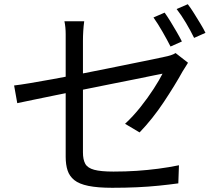

<svg xmlns="http://www.w3.org/2000/svg" viewBox="-20 -856 1040 912"><path d="M762 -796Q775 -778 790 -753.5Q805 -729 819.5 -704Q834 -679 844 -659L790 -635Q775 -665 752 -705Q729 -745 709 -773ZM872 -836Q886 -818 901.5 -793Q917 -768 932 -743.5Q947 -719 956 -700L902 -676Q886 -709 863.5 -747Q841 -785 819 -813ZM292 -111Q292 -134 292 -176Q292 -218 292 -271Q292 -324 292 -381.5Q292 -439 292 -493.5Q292 -548 292 -592.5Q292 -637 292 -663Q292 -678 292 -694Q292 -710 290.5 -725.5Q289 -741 286 -755H380Q377 -733 375.5 -709Q374 -685 374 -663Q374 -637 374 -595Q374 -553 374 -501Q374 -449 374 -395Q374 -341 374 -290Q374 -239 374 -198Q374 -157 374 -132Q374 -98 385 -78Q396 -58 427.5 -49.5Q459 -41 519 -41Q577 -41 629 -44.5Q681 -48 731 -54.5Q781 -61 830 -71L827 15Q783 21 734 26Q685 31 630.5 33.5Q576 36 513 36Q444 36 400 27Q356 18 333 -0.5Q310 -19 301 -46.5Q292 -74 292 -111ZM873 -558Q868 -550 861 -538.5Q854 -527 848 -518Q831 -487 808 -449.5Q785 -412 758.5 -372Q732 -332 702.5 -295Q673 -258 643 -227L574 -268Q612 -303 647 -347Q682 -391 709.5 -433.5Q737 -476 752 -506Q746 -505 711.5 -498Q677 -491 623.5 -480Q570 -469 505.5 -456.5Q441 -444 374 -430Q307 -416 245.5 -404Q184 -392 136 -381.5Q88 -371 62 -366L47 -450Q74 -453 122 -461Q170 -469 230.5 -480Q291 -491 357.5 -504Q424 -517 488.5 -530Q553 -543 609 -554.5Q665 -566 705 -574Q745 -582 761 -586Q777 -589 791 -593.5Q805 -598 814 -604Z"/></svg>

Font: Noto Sans HK
Style: Regular
Weight: 400
Designer: Ryoko NISHIZUKA 西塚涼子 (kana, bopomofo & ideographs); Paul D. Hunt (Latin, Greek & Cyrillic); Sandoll Communications 산돌커뮤니
Foundry: Adobe
Version: Version 2.004-H2;hotconv 1.0.118;makeotfexe 2.5.65603